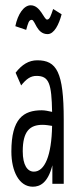

<svg xmlns="http://www.w3.org/2000/svg" viewBox="-20 -695 290 726"><path d="M181 -661C172 -635 168 -621 158 -621C146 -621 133 -675 96 -675C70 -675 47 -641 38 -596L79 -582C86 -607 89 -620 100 -620C113 -620 118 -566 160 -566C185 -566 203 -603 213 -641ZM104 11C131 11 161 -3 178 -70V0H221V-243C221 -423 194 -467 121 -467C89 -467 63 -451 39 -420L60 -372C80 -397 96 -408 118 -408C166 -408 175 -378 177 -272C163 -275 150 -278 138 -278C68 -278 23 -246 23 -122C23 -48 52 11 104 11ZM66 -123C66 -199 93 -223 141 -223C152 -223 165 -221 177 -219C175 -106 149 -46 108 -46C84 -46 66 -70 66 -123Z"/></svg>

Font: Inconsolata UltraCondensed Thin
Style: Regular
Weight: 100
Width: 1
Monospace: yes
Designer: Raph Levien, Cyreal, Brenton Simpson
Foundry: Raph Levien, Cyreal, Google
Version: Version 3.100